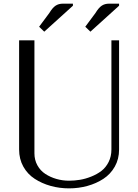

<svg xmlns="http://www.w3.org/2000/svg" viewBox="-20 -1010 748 1040"><path d="M375 -979 219.7 -838.4 191.9 -865.2 247.1 -939.5Q264.2 -967.8 280.8 -979Q297.4 -990.2 320.8 -990.2H375ZM625 -979 469.7 -838.4 441.9 -865.2 497.1 -939.5Q514.2 -967.8 530.8 -979Q547.4 -990.2 570.8 -990.2H625ZM625 -791.5V-200.2Q625 -148.4 601.8 -107.4Q578.6 -66.4 540 -41.3Q501.5 -16.1 453.6 -2.9Q405.8 10.3 354 10.3Q302.2 10.3 254.6 -2.9Q207 -16.1 168.2 -41.3Q129.4 -66.4 106.4 -107.4Q83.5 -148.4 83.5 -200.2V-791.5H166.5V-179.2Q166.5 -143.6 182.6 -114.5Q198.7 -85.4 225.6 -67.9Q252.4 -50.3 285.4 -40.8Q318.4 -31.2 354 -31.2Q383.3 -31.2 413.1 -36.1Q442.9 -41 474.1 -53.5Q505.4 -65.9 529.3 -84.2Q553.2 -102.5 568.4 -132.6Q583.5 -162.6 583.5 -200.2V-791.5Z"/></svg>

Font: Resagnicto
Style: Regular
Weight: 500
Version: Version 0.9991